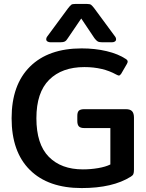

<svg xmlns="http://www.w3.org/2000/svg" viewBox="-20 -941 740 976"><path d="M215 -741Q215 -750 222 -758L326 -899Q337 -913 342.5 -917Q348 -921 364 -921H421Q437 -921 443 -916.5Q449 -912 459 -899L563 -758Q570 -750 570 -741Q570 -734 564 -730Q558 -726 548 -726H501Q484 -726 476.5 -730.5Q469 -735 460 -747L393 -847L325 -747Q318 -735 310 -730.5Q302 -726 285 -726H238Q228 -726 221.5 -730Q215 -734 215 -741ZM39 -340Q39 -510 132.5 -602.5Q226 -695 395 -695Q463 -695 522 -681Q581 -667 620 -641Q629 -635 629 -628Q629 -623 625 -616L596 -566Q590 -557 584 -557Q581 -557 571 -562Q503 -600 409 -600Q295 -600 230 -535.5Q165 -471 165 -340Q165 -208 228 -144Q291 -80 401 -80Q441 -80 479 -86.5Q517 -93 541 -105V-290H409Q389 -290 381 -298.5Q373 -307 373 -326V-352Q373 -371 381 -378.5Q389 -386 409 -386H620Q642 -386 651.5 -375.5Q661 -365 661 -343V-79Q661 -64 658 -56.5Q655 -49 645 -43Q553 15 395 15Q225 15 132 -77Q39 -169 39 -340Z"/></svg>

Font: Mitr
Style: Regular
Weight: 400
Designer: Thanarat Vachiruckul
Foundry: Cadson Demak
Version: Version 1.003